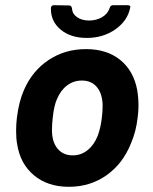

<svg xmlns="http://www.w3.org/2000/svg" viewBox="-20 -711 587 739"><path d="M46 -156Q42 -177 42 -208Q42 -233 45 -258Q53 -321 72 -364Q104 -438 167 -480Q230 -522 311 -522Q391 -522 442.5 -480.5Q494 -439 508 -365Q513 -335 513 -304Q513 -283 510 -260Q504 -205 484 -159Q453 -81 390 -36.5Q327 8 245 8Q164 8 111 -36Q58 -80 46 -156ZM356 -188Q368 -221 372 -258Q375 -282 375 -303Q375 -348 354 -374.5Q333 -401 295 -401Q263 -401 238 -382Q213 -363 199 -329Q188 -305 183 -258Q180 -233 180 -210Q180 -165 201.5 -139Q223 -113 260 -113Q292 -113 317 -133Q342 -153 356 -188ZM176 -679Q176 -691 188 -691L246 -690Q255 -690 257 -679Q258 -658 276.5 -645Q295 -632 323 -632Q351 -632 373 -645Q395 -658 402 -680Q405 -691 415 -691H471Q477 -691 480 -688.5Q483 -686 481 -681Q471 -631 424 -598Q377 -565 314 -565Q252 -565 213.5 -597Q175 -629 176 -679Z"/></svg>

Font: Barlow
Style: Bold Italic
Weight: 700
Italic angle: -7°
Designer: Jeremy Tribby
Foundry: Tribby Type
Version: Version 1.422